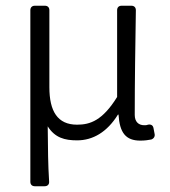

<svg xmlns="http://www.w3.org/2000/svg" viewBox="-20 -480 594 670"><path d="M85.9 -444.3V154.3C85.9 164.1 91.8 169.9 101.6 169.9H135.7C145.5 169.9 152.3 164.1 151.4 153.3C147.5 89.8 147.5 48.8 146.5 -39.1C171.9 1 206.1 9.8 249 9.8C303.7 9.8 353.5 -18.6 391.6 -80.1H393.6C397.5 -16.6 418.9 10.7 469.7 10.7C485.4 10.7 498 8.8 507.8 6.8C516.6 3.9 521.5 -3.9 519.5 -12.7L515.6 -33.2C513.7 -43 506.8 -46.9 496.1 -44.9C492.2 -43 487.3 -43 483.4 -43C463.9 -43 450.2 -54.7 450.2 -79.1C450.2 -192.4 452.1 -321.3 454.1 -444.3C454.1 -454.1 448.2 -460 438.5 -460H404.3C394.5 -460 388.7 -454.1 388.7 -444.3V-141.6C337.9 -59.6 294.9 -44.9 249 -44.9C180.7 -44.9 152.3 -91.8 152.3 -175.8V-444.3C152.3 -454.1 146.5 -460 136.7 -460H101.6C91.8 -460 85.9 -454.1 85.9 -444.3Z"/></svg>

Font: Ed Sans Neue Light
Style: Regular
Weight: 300
Designer: Stephen Hutchings
Version: Version 1.004;PS 001.004;hotconv 1.0.88;makeotf.lib2.5.64775